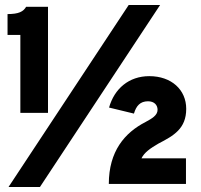

<svg xmlns="http://www.w3.org/2000/svg" viewBox="-20 -732 799 764"><path d="M14 12H139L617 -712H492ZM61 -283H171V-705H84C73 -686 55 -676 10 -676V-593H61ZM413 0H720V-102H543C554 -125 578 -142 611 -161C671 -192 721 -220 721 -299C721 -375 662 -429 574 -429C493 -429 435 -379 414 -304L513 -280C522 -311 538 -329 569 -329C594 -329 607 -314 607 -295C607 -273 584 -260 560 -247C476 -204 413 -130 413 0Z"/></svg>

Font: Overpass ExtraBold
Style: Regular
Weight: 800
Designer: Delve Withrington, Thomas Jockin
Foundry: Delve Fonts
Version: Version 3.000;DELV;Overpass